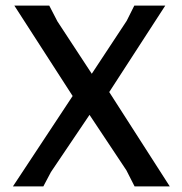

<svg xmlns="http://www.w3.org/2000/svg" viewBox="-20 -662 646 682"><path d="M567 -642 368 -335 583 0H458L429 -57L298 -254L161 -51L134 0H26L238 -321L31 -642H155L184 -586L306 -400L430 -588L457 -642Z"/></svg>

Font: Alegreya Sans SC Medium
Style: Regular
Weight: 500
Designer: Juan Pablo del Peral
Foundry: Huerta Tipografica
Version: Version 2.001;PS 002.001;hotconv 1.0.88;makeotf.lib2.5.64775